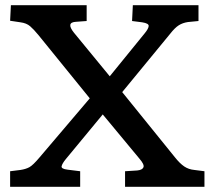

<svg xmlns="http://www.w3.org/2000/svg" viewBox="-20 -720 828 740"><path d="M19 0V-60L59 -65Q79 -68 93 -75.5Q107 -83 133 -114L326 -341L128 -585Q110 -607 96 -619Q82 -631 59 -634L19 -640L22 -700H314V-639L273 -636Q233 -634 265 -594L403 -426L538 -592Q552 -609 553 -619.5Q554 -630 528 -634L489 -639L492 -700H745V-639L704 -635Q684 -632 669 -622.5Q654 -613 636 -590L451 -365L654 -114Q673 -90 690 -78.5Q707 -67 729 -65L768 -60V0H462V-60L509 -63Q529 -65 533 -75.5Q537 -86 517 -109L376 -279L233 -106Q220 -90 217.5 -79.5Q215 -69 241 -66L289 -60V0Z"/></svg>

Font: Literata 7pt Medium
Style: Regular
Weight: 500
Designer: Latin by Veronika Burian and Jose Scaglione. Greek by Irene Vlachou. Cyrillic by Vera Evstafieva.
Foundry: TypeTogether
Version: Version 3.002